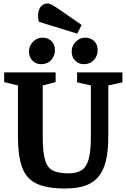

<svg xmlns="http://www.w3.org/2000/svg" viewBox="-20 -1063 724 1101"><path d="M353 18Q249 18 190 -10Q131 -38 107 -103Q83 -168 83 -278V-573L4 -592V-648H299V-592L225 -573V-278Q225 -191 238.5 -145.5Q252 -100 284 -84.5Q316 -69 372 -69Q420 -69 448 -87Q476 -105 488.5 -150.5Q501 -196 501 -278V-573L422 -591V-648H682V-591L601 -573V-278Q601 -200 588 -144Q575 -88 546.5 -52Q518 -16 470.5 1Q423 18 353 18ZM461 -695Q431 -695 411 -715.5Q391 -736 391 -768Q391 -800 414 -823.5Q437 -847 469 -847Q499 -847 519.5 -828Q540 -809 540 -775Q540 -743 518.5 -719Q497 -695 461 -695ZM216 -695Q186 -695 166 -715.5Q146 -736 146 -768Q146 -800 169 -823.5Q192 -847 224 -847Q254 -847 274.5 -828Q295 -809 295 -775Q295 -743 273.5 -719Q252 -695 216 -695ZM423 -870 203 -938Q196 -964 199.5 -988.5Q203 -1013 216.5 -1028Q230 -1043 254 -1043Q265 -1043 278.5 -1035Q292 -1027 305 -1019L448 -920Z"/></svg>

Font: Faustina
Style: Bold
Weight: 700
Designer: Alfonso Garcia
Foundry: http://www.omnibus-type.com
Version: Version 1.200